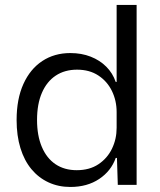

<svg xmlns="http://www.w3.org/2000/svg" viewBox="-20 -749 650 778"><path d="M264.9 8.6Q216.6 8.6 176.4 -10.1Q136.3 -28.7 107.3 -63.6Q78.3 -98.6 62.8 -148.9Q47.3 -199.3 47.3 -262.7Q47.3 -347.7 74.8 -408.6Q102.3 -469.4 151.3 -501.7Q200.3 -534 264.9 -534Q310.4 -534 347.5 -519.4Q384.6 -504.9 410.6 -478.8Q436.7 -452.7 448.9 -417.1H452.6V-729H533.6V0H457.3L453.9 -109H448.9Q430.3 -56.1 381.9 -23.8Q333.4 8.6 264.9 8.6ZM290.9 -59.4Q342.9 -59.4 378.9 -83.5Q415 -107.6 433.8 -146.6Q452.6 -185.6 452.6 -231.1V-295Q452.6 -341.1 433.5 -380.4Q414.4 -419.6 378.5 -443.1Q342.6 -466.7 292.3 -466.7Q242 -466.7 205.7 -442.5Q169.4 -418.3 149.8 -372.9Q130.1 -327.4 130.1 -262.7Q130.1 -199.7 149.5 -153.8Q168.9 -107.9 204.9 -83.6Q240.9 -59.4 290.9 -59.4Z"/></svg>

Font: Mona Sans ExtraLight
Style: Regular
Weight: 200
Designer: Deni Anggara
Foundry: GitHub
Version: Version 2.000